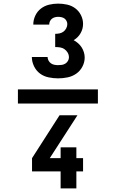

<svg xmlns="http://www.w3.org/2000/svg" viewBox="-20 -873 640 1061"><path d="M301 -440Q275 -440 248.5 -445.5Q222 -451 201 -466.5Q180 -482 168 -507Q156 -532 156 -558Q156 -558 156 -558Q156 -558 156 -558Q156 -558 156 -558Q156 -558 156 -558H243Q243 -548 248 -538.5Q253 -529 261.5 -523Q270 -517 280.5 -515Q291 -513 301 -513Q312 -513 322 -514.5Q332 -516 341 -521.5Q350 -527 355.5 -536.5Q361 -546 361 -556Q361 -570 354 -582Q347 -594 336 -601.5Q325 -609 312 -611Q299 -613 285 -613V-686Q297 -686 309 -688.5Q321 -691 330.5 -698Q340 -705 346 -716.5Q352 -728 352 -740Q352 -749 347.5 -757.5Q343 -766 336 -771Q329 -776 319.5 -778Q310 -780 301 -780Q292 -780 283 -777.5Q274 -775 267 -769.5Q260 -764 256 -755.5Q252 -747 252 -738Q252 -738 252 -737.5Q252 -737 252 -737H164Q164 -738 164 -738Q164 -738 164 -738Q164 -763 175 -786.5Q186 -810 206 -825.5Q226 -841 251 -847Q276 -853 301 -853Q326 -853 351 -847.5Q376 -842 396 -827Q416 -812 427.5 -789Q439 -766 439 -741Q439 -727 435.5 -714Q432 -701 425 -689Q418 -677 408.5 -667.5Q399 -658 387 -651Q400 -644 411.5 -634Q423 -624 431 -611.5Q439 -599 443.5 -584.5Q448 -570 448 -555Q448 -529 435.5 -505Q423 -481 401.5 -466Q380 -451 354 -445.5Q328 -440 301 -440ZM521 -301H79V-379H521ZM315 168V74H157V1L309 -236H408L255 1H315V-59H402V1H439V74H402V168Z"/></svg>

Font: Iosevka Custom XBdEx
Style: Regular
Weight: 800
Width: 7
Monospace: yes
Designer: Belleve Invis
Foundry: Belleve Invis
Version: Version 11.2.4; ttfautohint (v1.8.4)